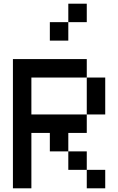

<svg xmlns="http://www.w3.org/2000/svg" viewBox="-20 -1020 640 1040"><path d="M450 -100H350V-200H250V-300H150V0H50V-700H450V-600H550V-400H450V-300H350V-200H450V-100H550V0H450ZM150 -400H450V-600H150ZM250 -800V-900H350V-1000H450V-900H350V-800Z"/></svg>

Font: Matrix Sans
Style: Regular
Weight: 400
Designer: Brad Neil
Version: Version 1.100